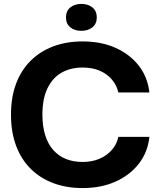

<svg xmlns="http://www.w3.org/2000/svg" viewBox="-20 -949 810 978"><path d="M401 9Q319 9 252 -16Q185 -41 136.5 -89Q88 -137 62 -206.5Q36 -276 36 -365Q36 -454 62 -523Q88 -592 136.5 -640Q185 -688 252 -713Q319 -738 401 -738Q495 -738 568 -705.5Q641 -673 686.5 -615Q732 -557 741 -478H583Q574 -516 549.5 -544.5Q525 -573 487.5 -589Q450 -605 401 -605Q339 -605 293 -578.5Q247 -552 221.5 -498.5Q196 -445 196 -365Q196 -305 210.5 -259.5Q225 -214 252 -184Q279 -154 316.5 -139Q354 -124 401 -124Q448 -124 486 -140Q524 -156 549.5 -185Q575 -214 583 -252H741Q733 -174 687 -115Q641 -56 567.5 -23.5Q494 9 401 9ZM394 -792Q360 -792 338 -810Q316 -828 316 -860Q316 -893 338 -911Q360 -929 394 -929Q429 -929 451 -911Q473 -893 473 -860Q473 -828 451 -810Q429 -792 394 -792Z"/></svg>

Font: Mona Sans ExtraLight
Style: Bold
Weight: 700
Version: Version 2.000